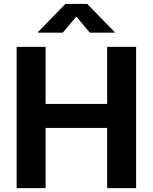

<svg xmlns="http://www.w3.org/2000/svg" viewBox="-20 -969 787 989"><path d="M65.7 -727.5H214.9V-433.7H531.9V-727.5H681.1V0H531.9V-310H214.9V0H65.7ZM176.1 -800.8V-804.4L317 -948.7H429.2L570.3 -804.4V-800.8H442.5L373.2 -883.8L303.4 -800.8Z"/></svg>

Font: Raveo Variable
Style: Regular
Weight: 400
Designer: Jakub Foglar, Rasmus Andersson (Inter)
Foundry: Jakubfoglar.com
Version: Version 1.000;Glyphs 3.2.3 (3260)